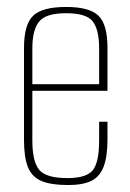

<svg xmlns="http://www.w3.org/2000/svg" viewBox="-20 -523 373 552"><path d="M176 9Q127 9 99.5 -2.5Q72 -14 60.5 -42Q49 -70 49 -121V-385Q49 -453 75.5 -478Q102 -503 170 -503Q237 -503 263 -478Q289 -453 289 -385V-262H73V-119Q73 -59 92.5 -35Q112 -11 174 -11Q229 -11 247 -34Q265 -57 265 -119V-173H289V-122Q289 -73 278 -44Q267 -15 242.5 -3Q218 9 176 9ZM73 -281H265V-384Q265 -437 247 -461Q229 -485 170 -485Q112 -485 92.5 -461Q73 -437 73 -384Z"/></svg>

Font: Alumni Sans Thin Thin
Style: Regular
Weight: 250
Version: Version 1.018